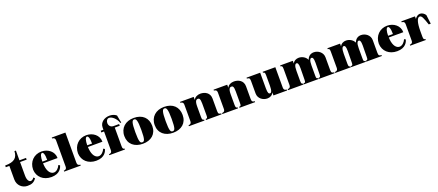

<svg xmlns="http://www.w3.org/2000/svg" viewBox="105 -2202 8445 3704"><g transform="rotate(-20 4328.0 -349.5)"><path d="M-5 -465H68V-188C68 -64 162 17 269 17C351 17 404 -1 452 -72L427 -97C406 -66 382 -50 359 -50C321 -50 288 -95 288 -188V-465H423V-500H288V-700H258C252 -567 188 -500 -5 -500Z M760 15C940 15 980 -101 992 -141L962 -159C939 -104 889 -51 834 -51C768 -51 712 -116 699 -246C698 -261 696 -276 696 -290H994C994 -426 875 -515 742 -515C590 -515 474 -402 474 -240C480 -88 595 15 760 15ZM695 -325C695 -419 714 -485 746 -485C770 -485 795 -446 794 -325Z M1024 -20V0H1364V-20C1339 -21 1304 -26 1304 -84V-700H1024V-680C1049 -679 1084 -674 1084 -616V-84C1084 -26 1049 -21 1024 -20Z M1681 15C1861 15 1901 -101 1913 -141L1883 -159C1860 -104 1810 -51 1755 -51C1689 -51 1633 -116 1620 -246C1619 -261 1617 -276 1617 -290H1915C1915 -426 1796 -515 1663 -515C1511 -515 1395 -402 1395 -240C1401 -88 1516 15 1681 15ZM1616 -325C1616 -419 1635 -485 1667 -485C1691 -485 1716 -446 1715 -325Z M1952 -20V0H2272V-20C2247 -21 2232 -26 2232 -84V-465H2334V-500H2221C2155 -500 2126 -549 2126 -595C2126 -638 2150 -679 2192 -679C2250 -679 2332 -611 2363 -513H2383L2353 -669C2311 -704 2261 -716 2212 -716C2109 -716 2012 -651 2012 -547V-500H1956V-465H2012V-84C2012 -26 1977 -21 1952 -20Z M2637 15C2806 15 2923 -80 2923 -246C2923 -412 2816 -515 2637 -515C2468 -515 2349 -412 2349 -246C2349 -80 2468 15 2637 15ZM2636 -16C2595 -16 2574 -43 2574 -246C2574 -444 2595 -485 2636 -485C2677 -485 2698 -446 2698 -246C2698 -42 2677 -16 2636 -16Z M3260 15C3429 15 3546 -80 3546 -246C3546 -412 3439 -515 3260 -515C3091 -515 2972 -412 2972 -246C2972 -80 3091 15 3260 15ZM3259 -16C3218 -16 3197 -43 3197 -246C3197 -444 3218 -485 3259 -485C3300 -485 3321 -446 3321 -246C3321 -42 3300 -16 3259 -16Z M4196 -84V-347C4196 -466 4097 -515 4006 -515C3946 -515 3889 -489 3865 -436V-500H3585V-480C3611 -479 3645 -474 3645 -416V-84C3645 -26 3610 -22 3585 -20V0H3905V-20C3880 -22 3865 -26 3865 -84V-302C3865 -413 3892 -438 3927 -438C3953 -438 3976 -427 3976 -324V-84C3976 -27 3971 -23 3936 -20V0H4256V-20C4220 -21 4196 -26 4196 -84Z M4884 -84V-347C4884 -466 4785 -515 4694 -515C4634 -515 4577 -489 4553 -436V-500H4273V-480C4299 -479 4333 -474 4333 -416V-84C4333 -26 4298 -22 4273 -20V0H4593V-20C4568 -22 4553 -26 4553 -84V-302C4553 -413 4580 -438 4615 -438C4641 -438 4664 -427 4664 -324V-84C4664 -27 4659 -23 4624 -20V0H4944V-20C4908 -21 4884 -26 4884 -84Z M5192 15C5246 15 5297 -8 5321 -63V0H5601V-20C5575 -21 5541 -26 5541 -84V-500H5281V-480C5306 -479 5321 -474 5321 -416V-198C5321 -88 5296 -60 5274 -60C5250 -60 5230 -78 5230 -176V-500H4950V-480C4986 -480 5010 -474 5010 -416V-153C5010 -47 5105 15 5192 15Z M5620 -20V0H5940V-20C5915 -21 5900 -26 5900 -84V-293C5900 -403 5925 -431 5949 -431C5971 -431 5992 -413 5991 -315L5988 -84C5987 -27 5983 -22 5948 -20V0H6248V-20C6213 -22 6208 -26 6208 -84V-293C6208 -403 6233 -431 6257 -431C6279 -431 6300 -413 6299 -315L6296 -84C6295 -27 6291 -22 6256 -20V0H6576V-20C6540 -20 6516 -26 6516 -84V-347C6516 -453 6421 -517 6334 -517C6277 -517 6220 -489 6194 -413C6165 -479 6093 -517 6026 -517C5974 -517 5925 -494 5900 -443V-500H5640V-480C5666 -479 5680 -474 5680 -416V-84C5680 -26 5645 -21 5620 -20Z M6590 -20V0H6910V-20C6885 -21 6870 -26 6870 -84V-293C6870 -403 6895 -431 6919 -431C6941 -431 6962 -413 6961 -315L6958 -84C6957 -27 6953 -22 6918 -20V0H7218V-20C7183 -22 7178 -26 7178 -84V-293C7178 -403 7203 -431 7227 -431C7249 -431 7270 -413 7269 -315L7266 -84C7265 -27 7261 -22 7226 -20V0H7546V-20C7510 -20 7486 -26 7486 -84V-347C7486 -453 7391 -517 7304 -517C7247 -517 7190 -489 7164 -413C7135 -479 7063 -517 6996 -517C6944 -517 6895 -494 6870 -443V-500H6610V-480C6636 -479 6650 -474 6650 -416V-84C6650 -26 6615 -21 6590 -20Z M7858 15C8038 15 8078 -101 8090 -141L8060 -159C8037 -104 7987 -51 7932 -51C7866 -51 7810 -116 7797 -246C7796 -261 7794 -276 7794 -290H8092C8092 -426 7973 -515 7840 -515C7688 -515 7572 -402 7572 -240C7578 -88 7693 15 7858 15ZM7793 -325C7793 -419 7812 -485 7844 -485C7868 -485 7893 -446 7892 -325Z M8408 -84V-196C8408 -370 8439 -466 8490 -466C8534 -466 8554 -411 8605 -263H8646L8623 -448C8601 -484 8559 -515 8514 -515C8478 -515 8438 -493 8408 -447V-500H8128V-480C8154 -479 8188 -474 8188 -416V-84C8188 -26 8153 -21 8128 -20V0H8448V-20C8423 -21 8408 -26 8408 -84Z"/></g></svg>

Font: Sprat Condensed Black
Style: Regular
Weight: 900
Designer: Ethan Nakache
Foundry: Collletttivo
Version: Version 2.000;Glyphs 3.2 (3217)